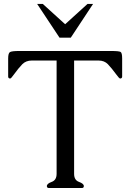

<svg xmlns="http://www.w3.org/2000/svg" viewBox="-20 -944 653 964"><path d="M166.5 -924.3H194.8L307.1 -822.3L419.4 -924.3H447.3L335.4 -754.9H278.8ZM593.3 -560.1Q593.3 -549.8 583 -549.8Q578.6 -549.8 564.5 -569.3Q539.6 -603 521.7 -621.6Q503.9 -640.1 474.6 -640.1H352.1V-71.3Q352.1 -39.6 376.5 -30.8Q400.9 -22 400.9 -9.8Q400.9 0 391.1 0H225.6Q215.3 0 215.3 -9.8Q215.3 -22 239.7 -30.8Q264.2 -39.6 264.2 -71.3V-640.1H139.6Q110.4 -640.1 92 -621.6Q73.7 -603 49.3 -569.3Q35.6 -549.8 31.2 -549.8Q21 -549.8 21 -560.1V-650.4Q21 -676.8 30 -682.4Q39.1 -688 76.7 -688H537.6Q578.1 -688 585.7 -683.1Q593.3 -678.2 593.3 -650.4Z"/></svg>

Font: Caudex
Style: Regular
Weight: 400
Version: Version 1.04